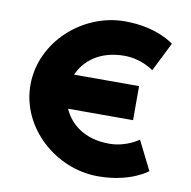

<svg xmlns="http://www.w3.org/2000/svg" viewBox="-81 -808 883 887"><g transform="rotate(10 360.5 -364.5)"><path d="M460 -158.4C344.1 -158.4 275.1 -216.7 245.7 -284.6H550.5V-444.4H245.5C274.9 -512.1 343.9 -570.6 460 -570.6C541.5 -570.6 597.7 -527.3 597.7 -527.3L665.7 -663.3C665.7 -663.3 587.5 -727.9 435.3 -727.9C236.4 -727.9 55.3 -564.7 55.3 -363.2C55.3 -162.6 237.2 -1.1 435.3 -1.1C587.5 -1.1 665.7 -65.7 665.7 -65.7L597.7 -201.7C597.7 -201.7 541.5 -158.4 460 -158.4Z"/></g></svg>

Font: Sztylet
Style: Bd
Weight: 700
Foundry: Cannot Into Space Fonts, PlusOne Fonts
Version: Version 0.12